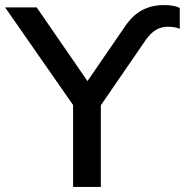

<svg xmlns="http://www.w3.org/2000/svg" viewBox="-29 -734 726 754"><path d="M258 0V-366L280 -290L-9 -705H115L319 -409H310L459 -626Q490 -673 528 -693.5Q566 -714 615 -714Q634 -714 649 -711.5Q664 -709 677 -703V-621Q667 -625 656 -627Q645 -629 630 -629Q605 -629 584 -617Q563 -605 544 -578L346 -290L367 -366V0Z"/></svg>

Font: Nunito Sans 9pt SemiBold
Style: Regular
Weight: 600
Version: Version 3.101;gftools[0.9.27]